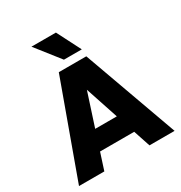

<svg xmlns="http://www.w3.org/2000/svg" viewBox="-197 -1006 1086 1149"><g transform="rotate(-30 346.0 -432.0)"><path d="M186 -864.5H355L439 -700H315.5ZM676 0H502.5L464 -116H228L190.5 0H15.5L251.5 -650.5H441.5ZM344.5 -475.5 270.5 -248H420Z"/></g></svg>

Font: Overused Grotesk ExtraBold
Style: Regular
Weight: 800
Version: Version 0.004